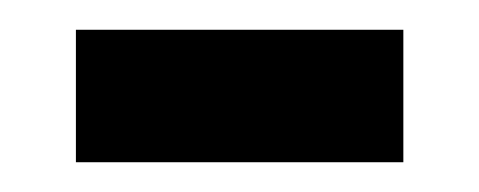

<svg xmlns="http://www.w3.org/2000/svg" viewBox="-20 -318 322 129"><path d="M31 -209V-298H251V-209Z"/></svg>

Font: Special Gothic Condensed One
Style: Regular
Weight: 400
Designer: Alistair McCready
Foundry: Monolith
Version: Version 1.010; ttfautohint (v1.8.4.7-5d5b)